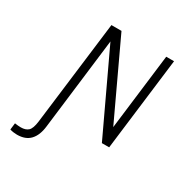

<svg xmlns="http://www.w3.org/2000/svg" viewBox="-207 -863 1205 1256"><g transform="rotate(30 395.5 -235.0)"><path d="M96 230Q84 230 69 228Q54 226 42 222L48 172Q60 174 72 175Q84 176 94 176Q130 176 149.5 158Q169 140 176 85L273 -700H349L617 -128L687 -700H746L660 0H605L321 -604L237 86Q229 156 194.5 193Q160 230 96 230Z"/></g></svg>

Font: Inclusive Sans Light
Style: Italic
Weight: 300
Italic angle: -7°
Designer: Olivia King
Foundry: Olivia King
Version: Version 2.004